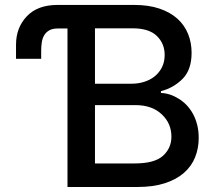

<svg xmlns="http://www.w3.org/2000/svg" viewBox="-20 -747 864 767"><path d="M87.4 -682.2Q130.3 -727.3 209.9 -727.3H516Q574.2 -727.3 617.4 -712.5Q660.5 -697.8 688.9 -672.1Q717.3 -646.3 731.4 -611.3Q745.4 -576.3 745.4 -536.2Q745.4 -468 709.2 -431.8Q672.9 -395.6 622.9 -382.8V-375.7Q659.1 -374.3 693.9 -352.6Q711.3 -342 725.9 -326.7Q740.4 -311.4 751.1 -291.7Q761.7 -272 767.8 -248Q773.8 -224.1 773.8 -195.7Q773.8 -154.1 759.2 -118.3Q744.7 -82.4 714.5 -56.1Q684.3 -29.8 638.1 -14.9Q592 0 528.4 0H249.6V-633.2H210.9Q189.3 -633.2 176.3 -625.5Q163.4 -617.9 156.2 -605.5Q149.1 -593 146.8 -577.1Q144.5 -561.1 144.5 -544.4V-512.1H44V-568.2Q44 -636.7 87.4 -682.2ZM517.8 -94.1Q597.3 -94.1 631 -124.6Q664.8 -155.2 664.8 -201Q664.8 -226.9 655.4 -249.3Q646 -271.7 626.4 -290.1Q587.4 -327.1 521.7 -327.1H359.4V-94.1ZM359.4 -633.9V-412.6H506.4Q532.3 -412.6 556.1 -420.1Q579.9 -427.6 598 -442.1Q616.1 -456.7 627 -478.2Q637.8 -499.6 637.8 -527.7Q637.8 -573.2 606.2 -603.7Q574.9 -633.9 509.2 -633.9Z"/></svg>

Font: Inter P Medium
Style: Regular
Weight: 500
Designer: Rasmus Andersson
Foundry: rsms
Version: Version 3.018;git-588b23468